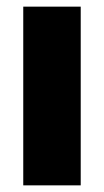

<svg xmlns="http://www.w3.org/2000/svg" viewBox="-20 -558 312 578"><path d="M50 -538H223V0H50Z"/></svg>

Font: Exo ExtraBold
Style: Regular
Weight: 800
Designer: Natanael Gama
Foundry: Natanael Gama
Version: Version 1.500